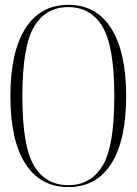

<svg xmlns="http://www.w3.org/2000/svg" viewBox="-20 -759 558 784"><path d="M258.8 -730Q166.5 -730 118.9 -649.7Q71.3 -569.3 71.3 -365.7Q71.3 -162.1 118.9 -82.5Q166.5 -2.9 258.8 -2.9Q351.1 -2.9 398.9 -82.3Q446.8 -161.6 446.8 -365.2Q446.8 -568.8 398.9 -649.4Q351.1 -730 258.8 -730ZM259.3 -739.3Q373.5 -739.3 434.3 -642.8Q495.1 -546.4 495.1 -366.2Q495.1 -186 434.3 -90.6Q373.5 4.9 259.3 4.9Q144.5 4.9 83.5 -90.6Q22.5 -186 22.5 -366.2Q22.5 -546.4 83.5 -642.8Q144.5 -739.3 259.3 -739.3Z"/></svg>

Font: Tartlers End
Style: Regular
Weight: 200
Designer: Peter Wiegel
Foundry: Peter Wiegel
Version: Version 1.000 2013 initial release